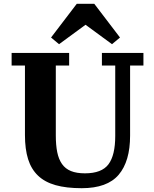

<svg xmlns="http://www.w3.org/2000/svg" viewBox="-20 -976 809 1008"><path d="M409 12Q328 12 271.5 -4Q215 -20 179.5 -54Q144 -88 127.5 -140.5Q111 -193 111 -267V-632H41V-698H343V-632H273V-265Q273 -214 280.5 -177Q288 -140 305.5 -115Q323 -90 352.5 -78Q382 -66 426 -66Q514 -66 549.5 -113.5Q585 -161 585 -262V-632H515V-698H733V-632H663V-264Q663 -129 603 -58.5Q543 12 409 12ZM248 -779 383 -956H475L610 -779L568 -744L429 -846L290 -744Z"/></svg>

Font: IBM Plex Serif
Style: Bold
Weight: 700
Designer: Mike Abbink, Paul van der Laan, Pieter van Rosmalen
Foundry: Bold Monday
Version: Version 2.008